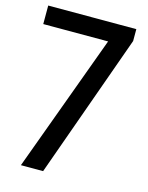

<svg xmlns="http://www.w3.org/2000/svg" viewBox="-113 -810 677 881"><g transform="rotate(15 226.0 -370.0)"><path d="M73.5 0 313 -652H5V-740H423.5V-683.5L179 0Z"/></g></svg>

Font: Encode Sans SmCnd Md
Style: Regular
Weight: 500
Width: 4
Designer: Multiple Designers
Foundry: Impallari Type
Version: Version 3.002; ttfautohint (v1.8.3) -l 8 -r 50 -G 200 -x 14 